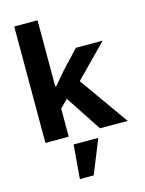

<svg xmlns="http://www.w3.org/2000/svg" viewBox="-145 -825 890 1179"><g transform="rotate(-15 300.0 -235.5)"><path d="M65 0H213.1V-179L262.1 -228L411.9 0H588.1L366.8 -312.1L567.1 -516H397L289.1 -400.9L220.2 -320H213.1V-740.1H65ZM212 269.2H299.7L386.7 54H229.8Z"/></g></svg>

Font: Margiela Mono Bold
Style: Regular
Weight: 700
Designer: Mike Abbink, Paul van der Laan, Pieter van Rosmalen
Foundry: Bold Monday
Version: Version 2.003 2021